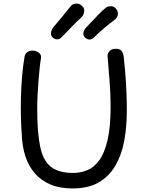

<svg xmlns="http://www.w3.org/2000/svg" viewBox="-20 -1050 820 1078"><path d="M118 -733Q122 -750 134 -758Q146 -766 162 -766Q182 -766 198 -754Q214 -742 210 -721Q207 -708 203.5 -675.5Q200 -643 196.5 -601Q193 -559 191 -516Q189 -473 189 -438Q189 -303 206 -224.5Q223 -146 267 -112.5Q311 -79 390 -79Q431 -79 469 -94Q507 -109 536.5 -149Q566 -189 583.5 -262Q601 -335 601 -451Q601 -527 595 -597Q589 -667 584 -734Q583 -752 596 -764Q609 -776 628 -776Q649 -777 659 -767.5Q669 -758 672.5 -742.5Q676 -727 677 -708Q680 -679 682.5 -650.5Q685 -622 687 -590Q689 -558 690.5 -518.5Q692 -479 692 -427Q692 -338 677.5 -259.5Q663 -181 628 -120.5Q593 -60 534.5 -26Q476 8 387 8Q316 8 263.5 -14Q211 -36 175.5 -77Q140 -118 122 -174Q104 -230 102 -299Q99 -338 97.5 -391Q96 -444 97.5 -503Q99 -562 104 -621.5Q109 -681 118 -733ZM301 -829Q288 -829 277 -838.5Q266 -848 266 -861Q266 -881 282 -900Q299 -920 313.5 -937.5Q328 -955 343 -973Q358 -991 374 -1012Q379 -1019 387.5 -1024.5Q396 -1030 410 -1030Q422 -1030 431.5 -1024Q441 -1018 447 -1009.5Q453 -1001 453 -991Q453 -981 449 -970.5Q445 -960 435 -951Q414 -932 383 -900Q352 -868 324 -839Q319 -834 313 -831.5Q307 -829 301 -829ZM484 -828Q471 -828 459.5 -837.5Q448 -847 448 -860Q448 -880 465 -897Q483 -916 502 -936Q521 -956 539 -974.5Q557 -993 571 -1004Q580 -1012 588 -1013.5Q596 -1015 603 -1015Q615 -1015 623.5 -1008.5Q632 -1002 637 -993Q642 -984 642 -973Q642 -952 620 -936Q598 -920 567 -894Q536 -868 507 -839Q502 -834 496 -831Q490 -828 484 -828Z"/></svg>

Font: Playpen Sans Hebrew
Style: Regular
Weight: 400
Designer: Tom Grace, Laura Meseguer, Veronika Burian, José Scaglione
Foundry: TypeTogether
Version: Version 2.000